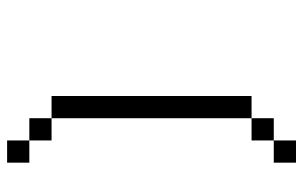

<svg xmlns="http://www.w3.org/2000/svg" viewBox="-176 -676 852 540"><g transform="rotate(90 250.0 -406.0)"><path d="M375 -62.5H437.5V0H375V-62.5H312.5V-125H375ZM250 -687.5H312.5V-125H250ZM312.5 -750H375V-687.5H312.5ZM375 -812.5H437.5V-750H375Z"/></g></svg>

Font: HE실루아
Style: regular
Weight: 500
Monospace: yes
Designer: Taeyun An (WindowsTiger)
Version: v1